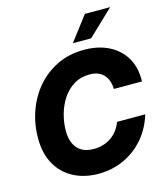

<svg xmlns="http://www.w3.org/2000/svg" viewBox="-136 -1053 1010 1167"><g transform="rotate(-15 369.0 -469.0)"><path d="M339.4 11.7Q250 11.7 182.1 -24.2Q114.3 -60.1 76.2 -127.7Q38.1 -195.3 38.1 -290.5Q38.1 -380.4 66.7 -461.2Q95.2 -542 148.9 -604.5Q202.6 -667 277.8 -703.1Q353 -739.3 446.3 -739.3Q535.6 -739.3 602.3 -705.6Q668.9 -671.9 704.8 -609.9Q740.7 -547.9 737.8 -462.4H561Q559.1 -521 528.1 -553.5Q497.1 -585.9 441.4 -585.9Q384.3 -585.9 341.6 -559.8Q298.8 -533.7 270.3 -490.5Q241.7 -447.3 227.3 -395.3Q212.9 -343.3 212.9 -292Q212.9 -220.2 247.6 -180.9Q282.2 -141.6 350.1 -141.6Q412.1 -141.6 459.2 -173.8Q506.3 -206.1 527.8 -264.2H705.1Q680.2 -180.7 627 -118.7Q573.7 -56.6 500 -22.5Q426.3 11.7 339.4 11.7ZM392.1 -795.4 508.8 -948.7H668L506.8 -795.4Z"/></g></svg>

Font: Inter Display ExtraBold
Style: Italic
Weight: 800
Italic angle: -9.39999°
Designer: Rasmus Andersson
Foundry: rsms
Version: Version 4.000;git-a52131595